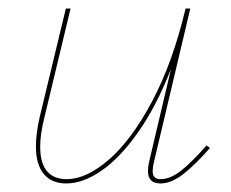

<svg xmlns="http://www.w3.org/2000/svg" viewBox="-20 -426 540 449"><path d="M471 -80Q435 -39 407.5 -18Q380 3 355 3Q326 3 326 -26Q326 -36 329 -49L380 -265Q346 -178 303.5 -117.5Q261 -57 217.5 -27Q174 3 135 3Q101 3 82.5 -19Q64 -41 64 -84Q64 -114 73 -153L134 -406H145L84 -152Q74 -113 74 -83Q74 -44 90 -25.5Q106 -7 136 -7Q182 -7 235 -53Q288 -99 336 -189.5Q384 -280 414 -406H425L340 -47Q337 -35 337 -26Q337 -7 355 -7Q378 -7 403 -26.5Q428 -46 463 -86Z"/></svg>

Font: Ysabeau Hairline
Style: Italic
Weight: 100
Italic angle: -12°
Designer: Christian Thalmann (Catharsis Fonts)
Version: Version 0.003